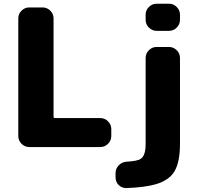

<svg xmlns="http://www.w3.org/2000/svg" viewBox="-20 -794 1057 1010"><path d="M204.1 -754.9Q227.5 -754.9 244.6 -737.8Q261.7 -720.7 261.7 -697.3V-179.7Q261.7 -172.9 269.5 -172.9H507.8Q531.2 -172.9 548.3 -155.8Q565.4 -138.7 565.4 -115.2V-78.1Q565.4 -54.7 548.3 -37.6Q531.2 -20.5 507.8 -20.5H133.8Q110.4 -20.5 93.3 -37.6Q76.2 -54.7 76.2 -78.1V-697.3Q76.2 -720.7 93.3 -737.8Q110.4 -754.9 133.8 -754.9ZM645.5 195.3Q644.5 195.3 643.6 195.3Q621.1 195.3 604.5 179.7Q587.9 163.1 587.9 138.7V116.2Q587.9 92.8 604.5 75.7Q621.1 58.6 645.5 56.6Q704.1 53.7 720.7 41Q746.1 24.4 746.1 -37.1V-489.3Q746.1 -512.7 763.2 -529.8Q780.3 -546.9 803.7 -546.9H869.1Q892.6 -546.9 909.7 -529.8Q926.8 -512.7 926.8 -489.3V-37.1Q926.8 55.7 899.4 104.5Q872.1 153.3 800.8 174.8Q745.1 191.4 645.5 195.3ZM803.7 -631.8Q780.3 -631.8 763.2 -648.9Q746.1 -666 746.1 -689.5V-716.8Q746.1 -740.2 763.2 -757.3Q780.3 -774.4 803.7 -774.4H869.1Q892.6 -774.4 909.7 -757.3Q926.8 -740.2 926.8 -716.8V-689.5Q926.8 -666 909.7 -648.9Q892.6 -631.8 869.1 -631.8Z"/></svg>

Font: Gen Jyuu Gothic Heavy
Style: Bold
Weight: 900
Designer: [Source Han Sans]
Ryoko NISHIZUKA  (kana & ideographs); Paul D. Hunt (Latin, Greek & Cyrillic); Wenlong ZHANG  (bopomofo
Version: Version 1.002.20150607